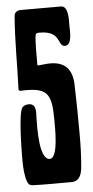

<svg xmlns="http://www.w3.org/2000/svg" viewBox="-52 -729 368 761"><g transform="rotate(-5 132.5 -348.5)"><path d="M107 -474C107 -497 106 -578 111 -595C113 -602 123 -601 128 -601C215 -601 191 -540 223 -540C253 -540 247 -600 247 -620C247 -641 251 -697 220 -697H60C46 -697 35 -690 34 -675C26 -578 28 -479 24 -382L29 -378C138 -383 155 -360 155 -251C155 -226 159 -99 124 -99C80 -99 85 -230 85 -260C85 -283 93 -322 59 -322C50 -322 39 -319 33 -311C16 -288 15 -137 15 -101C15 -75 17 -42 26 -17C30 -7 35 -2 46 -1C98 1 150 0 202 0C235 0 243 -31 245 -58C249 -100 250 -143 250 -185C250 -252 249 -318 247 -385C245 -443 218 -476 158 -476C142 -476 125 -473 109 -472Z"/></g></svg>

Font: DisSenso
Style: Regular
Weight: 400
Version: Version 1.150